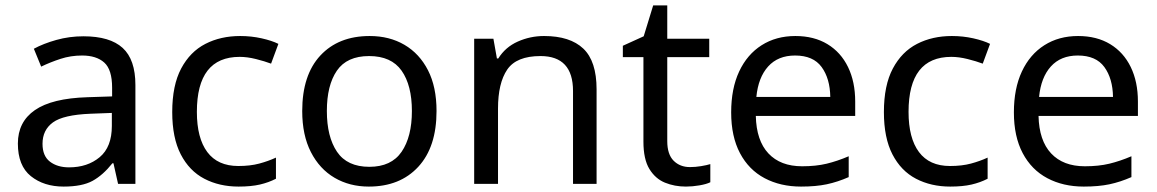

<svg xmlns="http://www.w3.org/2000/svg" viewBox="-20 -679 4273 709"><path d="M288 -545Q386 -545 433 -502Q480 -459 480 -365V0H416L399 -76H395Q360 -32 321.5 -11Q283 10 215 10Q142 10 94 -28.5Q46 -67 46 -149Q46 -229 109 -272.5Q172 -316 303 -320L394 -323V-355Q394 -422 365 -448Q336 -474 283 -474Q241 -474 203 -461.5Q165 -449 132 -433L105 -499Q140 -518 188 -531.5Q236 -545 288 -545ZM314 -259Q214 -255 175.5 -227Q137 -199 137 -148Q137 -103 164.5 -82Q192 -61 235 -61Q303 -61 348 -98.5Q393 -136 393 -214V-262Z M861 10Q790 10 734.5 -19Q679 -48 647.5 -109Q616 -170 616 -265Q616 -364 649 -426Q682 -488 738.5 -517Q795 -546 867 -546Q908 -546 946 -537.5Q984 -529 1008 -517L981 -444Q957 -453 925 -461Q893 -469 865 -469Q707 -469 707 -266Q707 -169 745.5 -117.5Q784 -66 860 -66Q904 -66 937.5 -75Q971 -84 999 -97V-19Q972 -5 939.5 2.5Q907 10 861 10Z M1592 -269Q1592 -136 1524.5 -63Q1457 10 1342 10Q1271 10 1215.5 -22.5Q1160 -55 1128 -117.5Q1096 -180 1096 -269Q1096 -402 1163 -474Q1230 -546 1345 -546Q1418 -546 1473.5 -513.5Q1529 -481 1560.5 -419.5Q1592 -358 1592 -269ZM1187 -269Q1187 -174 1224.5 -118.5Q1262 -63 1344 -63Q1425 -63 1463 -118.5Q1501 -174 1501 -269Q1501 -364 1463 -418Q1425 -472 1343 -472Q1261 -472 1224 -418Q1187 -364 1187 -269Z M1989 -546Q2085 -546 2134 -499.5Q2183 -453 2183 -349V0H2096V-343Q2096 -472 1976 -472Q1887 -472 1853 -422Q1819 -372 1819 -278V0H1731V-536H1802L1815 -463H1820Q1846 -505 1892 -525.5Q1938 -546 1989 -546Z M2528 -62Q2548 -62 2569 -65.5Q2590 -69 2603 -73V-6Q2589 1 2563 5.5Q2537 10 2513 10Q2471 10 2435.5 -4.5Q2400 -19 2378 -55Q2356 -91 2356 -156V-468H2280V-510L2357 -545L2392 -659H2444V-536H2599V-468H2444V-158Q2444 -109 2467.5 -85.5Q2491 -62 2528 -62Z M2917 -546Q2986 -546 3035.5 -516Q3085 -486 3111.5 -431.5Q3138 -377 3138 -304V-251H2771Q2773 -160 2817.5 -112.5Q2862 -65 2942 -65Q2993 -65 3032.5 -74.5Q3072 -84 3114 -102V-25Q3073 -7 3033 1.5Q2993 10 2938 10Q2862 10 2803.5 -21Q2745 -52 2712.5 -113.5Q2680 -175 2680 -264Q2680 -352 2709.5 -415Q2739 -478 2792.5 -512Q2846 -546 2917 -546ZM2916 -474Q2853 -474 2816.5 -433.5Q2780 -393 2773 -321H3046Q3045 -389 3014 -431.5Q2983 -474 2916 -474Z M3489 10Q3418 10 3362.5 -19Q3307 -48 3275.5 -109Q3244 -170 3244 -265Q3244 -364 3277 -426Q3310 -488 3366.5 -517Q3423 -546 3495 -546Q3536 -546 3574 -537.5Q3612 -529 3636 -517L3609 -444Q3585 -453 3553 -461Q3521 -469 3493 -469Q3335 -469 3335 -266Q3335 -169 3373.5 -117.5Q3412 -66 3488 -66Q3532 -66 3565.5 -75Q3599 -84 3627 -97V-19Q3600 -5 3567.5 2.5Q3535 10 3489 10Z M3961 -546Q4030 -546 4079.5 -516Q4129 -486 4155.5 -431.5Q4182 -377 4182 -304V-251H3815Q3817 -160 3861.5 -112.5Q3906 -65 3986 -65Q4037 -65 4076.5 -74.5Q4116 -84 4158 -102V-25Q4117 -7 4077 1.5Q4037 10 3982 10Q3906 10 3847.5 -21Q3789 -52 3756.5 -113.5Q3724 -175 3724 -264Q3724 -352 3753.5 -415Q3783 -478 3836.5 -512Q3890 -546 3961 -546ZM3960 -474Q3897 -474 3860.5 -433.5Q3824 -393 3817 -321H4090Q4089 -389 4058 -431.5Q4027 -474 3960 -474Z"/></svg>

Font: Noto Sans Elymaic
Style: Regular
Weight: 400
Designer: Morgane Pierson
Foundry: Google LLC
Version: Version 1.002; ttfautohint (v1.8.4.7-5d5b)